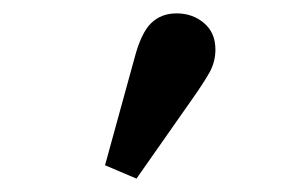

<svg xmlns="http://www.w3.org/2000/svg" viewBox="-20 -808 429 287"><path d="M137 -561 181 -721Q191 -759 206 -773.5Q221 -788 244 -788Q268 -788 285 -773.5Q302 -759 302 -734Q302 -715 292.5 -698.5Q283 -682 266 -658L184 -541Z"/></svg>

Font: Source Serif Pro
Style: Bold
Weight: 700
Designer: Frank Grießhammer
Foundry: Adobe Systems Incorporated
Version: Version 3.001;hotconv 1.0.111;makeotfexe 2.5.65597